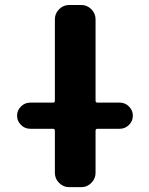

<svg xmlns="http://www.w3.org/2000/svg" viewBox="-20 -775 599 774"><path d="M101.6 -255.9Q80.1 -255.9 64.5 -271.5Q48.8 -287.1 48.8 -308.6Q48.8 -330.1 64.5 -345.7Q80.1 -361.3 101.6 -361.3H193.4Q201.2 -361.3 201.2 -369.1V-697.3Q201.2 -720.7 218.3 -737.8Q235.4 -754.9 258.8 -754.9H307.6Q331.1 -754.9 348.1 -737.8Q365.2 -720.7 365.2 -697.3V-369.1Q365.2 -361.3 373 -361.3H462.9Q484.4 -361.3 500 -345.7Q515.6 -330.1 515.6 -308.6Q515.6 -287.1 500 -271.5Q484.4 -255.9 462.9 -255.9H373Q365.2 -255.9 365.2 -248V-78.1Q365.2 -54.7 348.1 -37.6Q331.1 -20.5 307.6 -20.5H258.8Q235.4 -20.5 218.3 -37.6Q201.2 -54.7 201.2 -78.1V-248Q201.2 -255.9 193.4 -255.9Z"/></svg>

Font: Gen Jyuu Gothic P Bold
Style: Bold
Weight: 700
Designer: [Source Han Sans]
Ryoko NISHIZUKA  (kana & ideographs); Paul D. Hunt (Latin, Greek & Cyrillic); Wenlong ZHANG  (bopomofo
Version: Version 1.002.20150607